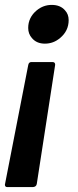

<svg xmlns="http://www.w3.org/2000/svg" viewBox="-40 -538 320 783"><path d="M94 225H-10Q-20 225 -20 215L75 -272Q77 -285 88 -285H174Q185 -285 185 -274L110 212Q108 224 94 225ZM143 -360Q109 -360 90 -383Q75 -400 75 -424Q75 -467 110 -496Q137 -518 171 -518Q206 -518 225 -496Q240 -480 240 -456Q240 -412 205 -383Q178 -360 143 -360Z"/></svg>

Font: YamahaIndonesia935. App
Style: Bold Italic
Weight: 700
Italic angle: -10°
Designer: Dalton Maag Ltd
Foundry: Dalton Maag Ltd
Version: Version 1.002; January 01, 2024; Regular/Italic